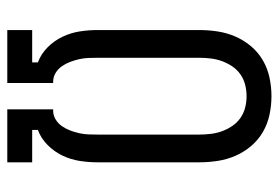

<svg xmlns="http://www.w3.org/2000/svg" viewBox="-142 -642 783 540"><g transform="rotate(90 250.0 -371.5)"><path d="M64 0V-70H155V-86Q131 -95 112.5 -113.5Q94 -132 83 -155Q72 -178 68 -203Q64 -228 64 -254V-540Q64 -566 68 -592Q72 -618 82.5 -642Q93 -666 110 -686Q127 -706 149.5 -719Q172 -732 198 -737.5Q224 -743 250 -743Q276 -743 302 -737.5Q328 -732 350.5 -719Q373 -706 390 -686Q407 -666 417.5 -642Q428 -618 432 -592Q436 -566 436 -540V-254Q436 -228 432 -203Q428 -178 417 -155Q406 -132 387.5 -113.5Q369 -95 345 -86V-70H436V0H287V-129H291Q304 -129 315.5 -136Q327 -143 334.5 -154Q342 -165 346.5 -177Q351 -189 354 -202Q357 -215 357.5 -228Q358 -241 358 -254V-540Q358 -556 356 -572.5Q354 -589 348.5 -604Q343 -619 334 -632.5Q325 -646 311.5 -655.5Q298 -665 282 -669Q266 -673 250 -673Q234 -673 218 -669Q202 -665 188.5 -655.5Q175 -646 166 -632.5Q157 -619 151.5 -604Q146 -589 144 -572.5Q142 -556 142 -540V-254Q142 -241 142.5 -228Q143 -215 146 -202Q149 -189 153.5 -177Q158 -165 165.5 -154Q173 -143 184.5 -136Q196 -129 209 -129H213V0Z"/></g></svg>

Font: Iosevka Custom
Style: Regular
Weight: 400
Monospace: yes
Designer: Belleve Invis
Foundry: Belleve Invis
Version: Version 32.5.0; ttfautohint (v1.8.4)